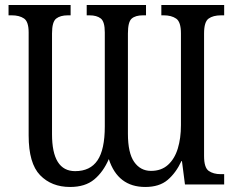

<svg xmlns="http://www.w3.org/2000/svg" viewBox="-20 -734 955 764"><path d="M259 10Q185 10 139.5 -37Q94 -84 94 -195V-605Q94 -648 75.5 -660.5Q57 -673 27 -673H14V-714H261V-673H250Q220 -673 203.5 -660Q187 -647 187 -601V-200Q187 -53 279 -53Q339 -53 368 -96Q397 -139 397 -231V-605Q397 -648 381 -660.5Q365 -673 336 -673H325V-714H561V-673H549Q519 -673 504 -660Q489 -647 489 -601V-202Q489 -125 514 -89.5Q539 -54 581 -54Q622 -54 648.5 -78Q675 -102 687.5 -143Q700 -184 700 -236V-601Q700 -647 681 -660Q662 -673 632 -673H622V-714H872V-673H860Q828 -673 810 -660Q792 -647 792 -601V-113Q792 -67 810.5 -54Q829 -41 858 -41H872V0H716L704 -93H702Q680 -46 647 -18Q614 10 558 10Q449 10 413 -101Q391 -50 355 -20Q319 10 259 10Z"/></svg>

Font: Noto Serif Condensed
Style: Regular
Weight: 400
Width: 3
Designer: Monotype Design Team
Foundry: Monotype Imaging Inc.
Version: Version 2.013; ttfautohint (v1.8.4.7-5d5b)